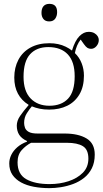

<svg xmlns="http://www.w3.org/2000/svg" viewBox="-20 -745 536 995"><path d="M236 230Q194 230 156 223Q118 216 89.5 200.5Q61 185 44.5 161Q28 137 28 102Q28 79 38.5 57.5Q49 36 69.5 18Q90 0 120 -11V-14Q92 -27 79.5 -46.5Q67 -66 67 -94Q67 -119 84 -144Q101 -169 128 -200V-202Q92 -224 73 -259.5Q54 -295 54 -343Q54 -395 75.5 -435.5Q97 -476 138 -498.5Q179 -521 236 -521Q260 -521 281 -516.5Q302 -512 320.5 -503Q339 -494 353 -483Q369 -535 391.5 -557.5Q414 -580 439 -580Q457 -580 468.5 -573.5Q480 -567 486 -557.5Q492 -548 492 -538Q492 -520 480 -506Q468 -492 452 -492Q441 -492 433 -497Q425 -502 415 -516L398 -540Q387 -526 379.5 -508.5Q372 -491 368 -470Q391 -448 403 -417.5Q415 -387 415 -353Q415 -296 392 -256.5Q369 -217 328.5 -197Q288 -177 235 -177Q208 -177 186 -181.5Q164 -186 145 -194Q133 -180 119 -158Q105 -136 105 -108Q105 -96 109.5 -83Q114 -70 129 -61.5Q144 -53 175 -53H315Q386 -53 428.5 -27.5Q471 -2 471 56Q471 97 456 127Q441 157 415.5 177Q390 197 359 208.5Q328 220 296 225Q264 230 236 230ZM237 209Q290 209 335.5 194Q381 179 409.5 150Q438 121 438 77Q438 30 409.5 12.5Q381 -5 327 -5H141Q114 9 92.5 33Q71 57 71 96Q71 158 116 183.5Q161 209 237 209ZM236 -197Q298 -197 332.5 -233.5Q367 -270 367 -350Q367 -425 331.5 -463Q296 -501 230 -501Q170 -501 136 -464Q102 -427 102 -347Q102 -273 138.5 -235Q175 -197 236 -197ZM235 -634Q215 -634 205 -646.5Q195 -659 195 -678Q195 -701 205.5 -713Q216 -725 236 -725Q256 -725 266 -714.5Q276 -704 276 -682Q276 -662 266 -648Q256 -634 235 -634Z"/></svg>

Font: Literata 60pt ExtraLight
Style: Regular
Weight: 250
Designer: Latin by Veronika Burian and Jose Scaglione. Greek by Irene Vlachou. Cyrillic by Vera Evstafieva.
Foundry: TypeTogether
Version: Version 3.103;gftools[0.9.29]